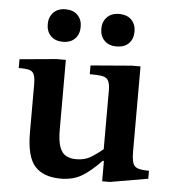

<svg xmlns="http://www.w3.org/2000/svg" viewBox="-51 -732 711 789"><g transform="rotate(5 304.5 -337.5)"><path d="M228 10Q157 10 121.5 -29Q86 -68 86 -169V-365Q86 -395 80 -408Q74 -421 59 -424.5Q44 -428 17 -428V-464L169 -478H207V-192Q207 -143 216.5 -118Q226 -93 243.5 -84Q261 -75 284 -75Q318 -75 341.5 -88.5Q365 -102 394 -126V-368Q394 -396 386.5 -409Q379 -422 361 -425Q343 -428 310 -428V-464L480 -478H515V-126Q515 -80 528 -67Q541 -54 580 -54H587V-21L431 6H399V-78H394Q349 -31 313 -10.5Q277 10 228 10ZM188 -551Q156 -551 138 -569.5Q120 -588 120 -618Q120 -647 138 -666Q156 -685 188 -685Q220 -685 238 -666.5Q256 -648 256 -619Q256 -588 238 -569.5Q220 -551 188 -551ZM409 -551Q378 -551 359.5 -569.5Q341 -588 341 -618Q341 -647 359 -666Q377 -685 409 -685Q442 -685 460 -666.5Q478 -648 478 -619Q478 -588 460 -569.5Q442 -551 409 -551Z"/></g></svg>

Font: STIX Two Text SemiBold
Style: Regular
Weight: 600
Designer: Ross Mills, John Hudson & Paul Hanslow, Tiro Typeworks Ltd; with prior portions MicroPress Inc., and Coen Hoffman.
Foundry: Tiro Typeworks Ltd
Version: Version 2.13 b171